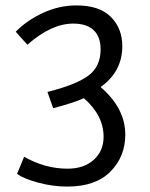

<svg xmlns="http://www.w3.org/2000/svg" viewBox="-20 -677 554 708"><path d="M81 -512 38 -560Q79 -602 138.5 -629.5Q198 -657 262 -657Q347 -657 389 -614.5Q431 -572 431 -507Q431 -413 351 -356Q442 -278 442 -180Q442 -100 387.5 -44.5Q333 11 228 11Q175 11 121 -3.5Q67 -18 43 -36L69 -99Q146 -55 229 -55Q290 -55 326 -88Q362 -121 362 -172Q362 -252 289 -315Q256 -299 176 -278L155 -338Q259 -364 305 -397.5Q351 -431 351 -495Q351 -541 325.5 -565.5Q300 -590 250 -590Q169 -590 81 -512Z"/></svg>

Font: BreeCF
Style: Light
Weight: 300
Designer: Veronika Burian, Jos Scaglione
Foundry: TypeTogether
Version: Version 0.0.2